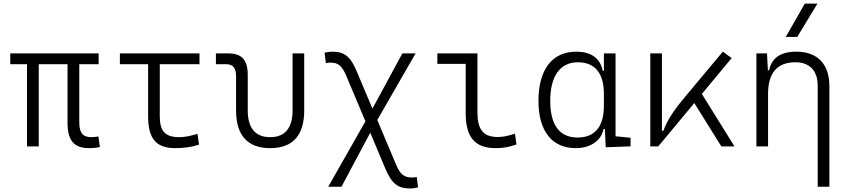

<svg xmlns="http://www.w3.org/2000/svg" viewBox="-20 -815 4728 1069"><path d="M476.1 9.8C500 9.8 516.1 7.8 536.1 3.4L527.8 -55.2C509.3 -52.2 497.6 -51.3 488.8 -51.3C439 -51.3 421.4 -76.7 421.4 -136.7V-457.5H529.3V-517.6H37.1V-457.5H130.4V0H195.8V-457.5H356V-131.8C356 -32.7 391.6 9.8 476.1 9.8Z M955.6 9.8C1003.4 9.8 1042.5 4.4 1087.9 -9.3L1079.6 -69.8C1037.6 -57.1 1006.8 -51.3 978.5 -51.3C897.5 -51.3 869.6 -86.4 869.6 -168.5V-457.5H1090.8V-517.6H647.5V-457.5H804.7V-166.5C804.7 -43 849.6 9.8 955.6 9.8Z M1484.4 9.8C1609.9 9.8 1673.8 -61 1673.8 -200.2V-517.6H1608.9V-200.2C1608.9 -102.1 1566.4 -51.3 1484.4 -51.3C1401.9 -51.3 1359.4 -102.1 1359.4 -200.2V-397C1359.4 -481 1326.7 -517.6 1251.5 -517.6H1182.1V-457.5H1239.7C1277.3 -457.5 1294.4 -436.5 1294.4 -389.2V-200.2C1294.4 -61 1358.9 9.8 1484.4 9.8Z M2263.7 234.4C2276.9 234.4 2287.6 232.9 2307.6 228.5L2300.3 170.4C2289.6 172.9 2282.7 173.3 2273.4 173.3C2231 173.3 2207.5 156.2 2184.6 100.1L2080.6 -147L2293.9 -517.6H2220.2L2053.7 -210.4L1965.8 -418.5C1931.6 -500.5 1897.5 -527.3 1831.1 -527.3C1817.9 -527.3 1807.1 -525.9 1787.1 -521.5L1794.4 -463.4C1802.7 -465.8 1809.1 -466.3 1821.3 -466.3C1861.8 -466.3 1884.8 -448.7 1908.2 -392.1L2014.6 -139.6L1807.6 224.6H1881.3L2041.5 -76.2L2124.5 121.6C2160.2 207 2194.8 234.4 2263.7 234.4Z M2739.7 9.8C2781.2 9.8 2815.4 3.9 2855.5 -10.7L2847.2 -70.8C2808.1 -58.1 2779.3 -52.2 2752.4 -52.2C2668.9 -52.2 2638.2 -95.2 2638.2 -190.4V-517.6H2415V-459.5H2572.8V-185.5C2572.8 -50.8 2624 9.8 2739.7 9.8Z M3186 9.8C3273.9 9.8 3330.1 -38.1 3340.3 -97.2H3347.7L3352.5 4.9L3490.7 0V-47.9L3407.2 -56.2V-517.6H3342.3V-420.4H3335.9C3323.2 -486.8 3274.9 -527.3 3188.5 -527.3C3054.2 -527.3 2978 -427.7 2978 -253.9C2978 -84 3053.7 9.8 3186 9.8ZM3342.3 -226.1C3342.3 -109.9 3292 -49.3 3195.8 -49.3C3095.2 -49.3 3043.5 -118.7 3043.5 -253.9C3043.5 -390.1 3098.6 -468.3 3196.8 -468.3C3292 -468.3 3342.3 -408.2 3342.3 -291.5Z M3600.6 0H3645L3845.7 -241.2L3996.1 0H4069.3L3887.7 -292L4053.7 -491.7L4004.4 -527.3L3791.5 -272.5C3732.4 -202.1 3694.8 -145.5 3673.3 -86.9H3665.5V-517.6H3600.6Z M4532.7 224.6H4597.7V-336.9C4597.7 -458 4530.8 -527.3 4414.6 -527.3C4326.7 -527.3 4276.9 -493.2 4262.2 -423.8H4255.4L4250.5 -517.6H4191.4V0H4256.3V-292.5C4256.3 -410.2 4308.1 -468.3 4409.2 -468.3C4486.8 -468.3 4532.7 -421.4 4532.7 -338.4ZM4355 -609.4H4418.9L4531.2 -794.9H4460.9Z"/></svg>

Font: Cascadia Code PL Light
Style: Regular
Weight: 300
Monospace: yes
Designer: Aaron Bell
Foundry: Saja Typeworks
Version: Version 2404.023